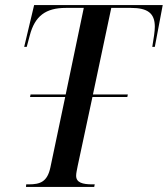

<svg xmlns="http://www.w3.org/2000/svg" viewBox="-20 -734 659 754"><path d="M82 0H350L352 -10H343C304 -10 279 -17 279 -44C279 -54 282 -66 285 -82L343 -353H480L482 -363H345L417 -703H494C560 -703 588 -682 588 -629C588 -612 584 -585 578 -550H588L619 -714H114L75 -550H85L97 -595C117 -671 159 -703 239 -703H309L238 -363H100L98 -353H236L178 -77C166 -20 138 -10 93 -10H83Z"/></svg>

Font: Noto Serif Display Condensed Medium
Style: Italic
Weight: 500
Width: 3
Italic angle: -12°
Designer: Monotype Design Team
Foundry: Monotype Imaging Inc.
Version: Version 2.009